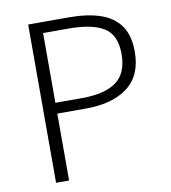

<svg xmlns="http://www.w3.org/2000/svg" viewBox="-82 -800 776 871"><g transform="rotate(-10 306.0 -364.5)"><path d="M106 0V-729H294.9Q377.4 -729 437 -709.2Q496.6 -689.5 528.8 -644.5Q561 -599.6 561 -523.9Q561 -414.6 490.7 -361.3Q420.4 -308.1 298.8 -308.1H166V0ZM166 -357.9H287.1Q395 -357.9 447.5 -397Q500 -436 500 -523.9Q500 -612.3 445.8 -645.8Q391.6 -679.2 283.2 -679.2H166Z"/></g></svg>

Font: Source Han Sans CN Light
Style: Regular
Weight: 300
Designer: Ryoko NISHIZUKA  (kana, bopomofo & ideographs); Paul D. Hunt (Latin, Greek & Cyrillic); Sandoll Communications , Soo-you
Foundry: Adobe
Version: Version 2.000;hotconv 1.0.107;makeotfexe 2.5.65593